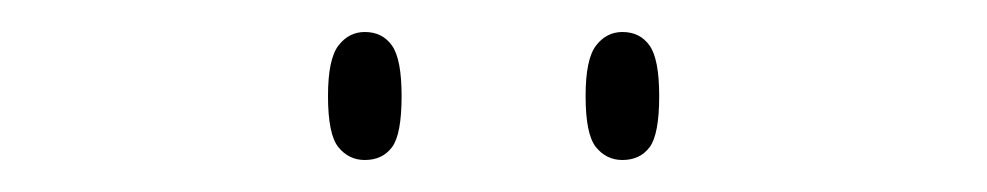

<svg xmlns="http://www.w3.org/2000/svg" viewBox="-20 -758 617 120"><path d="M369 -658Q359 -658 352.5 -666Q346 -674 346 -698Q346 -721 352.5 -729.5Q359 -738 369 -738Q380 -738 386 -729.5Q392 -721 392 -698Q392 -674 386 -666Q380 -658 369 -658ZM208 -658Q198 -658 191.5 -666Q185 -674 185 -698Q185 -721 191.5 -729.5Q198 -738 208 -738Q219 -738 225 -729.5Q231 -721 231 -698Q231 -674 225 -666Q219 -658 208 -658Z"/></svg>

Font: Noto Serif Lao Thin
Style: Regular
Weight: 250
Designer: Monotype Design Team
Foundry: Monotype Imaging Inc.
Version: Version 2.003